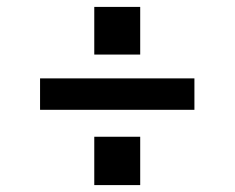

<svg xmlns="http://www.w3.org/2000/svg" viewBox="-20 -612 680 556"><path d="M386 -454H253V-592H386ZM543 -294H96V-385H543ZM386 -76H253V-216H386Z"/></svg>

Font: Open Sauce Sans SemiBold
Style: Regular
Weight: 600
Designer: Alfredo Marco Pradil
Foundry: Creative Sauce Fz LLC
Version: Version 1.477